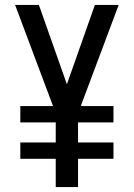

<svg xmlns="http://www.w3.org/2000/svg" viewBox="-20 -755 540 775"><path d="M205 0V-114H62V-180H205V-261H62V-327H194L41 -735H137L250 -415L363 -735H459L306 -327H438V-261H295V-180H438V-114H295V0Z"/></svg>

Font: Iosevka Medium
Style: Regular
Weight: 500
Monospace: yes
Designer: Belleve Invis
Foundry: Belleve Invis
Version: Version 32.5.0; ttfautohint (v1.8.4)